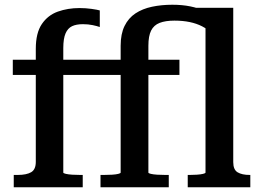

<svg xmlns="http://www.w3.org/2000/svg" viewBox="-20 -790 1101 810"><path d="M34 -538H416V-474H34ZM247 -62Q247 -59 258 -56.5Q269 -54 285 -53Q301 -52 318 -52H329V0H38V-52H55Q92 -52 111.5 -63.5Q131 -75 131 -107V-584Q131 -651 156.5 -688.5Q182 -726 224 -741Q266 -756 315 -756Q342 -756 366.5 -752.5Q391 -749 401 -746V-676Q390 -680 371 -684Q352 -688 330 -688Q302 -688 284 -679.5Q266 -671 256.5 -649Q247 -627 247 -587ZM389 -538H737V-474H389ZM772 0V-52H781Q795 -52 810.5 -53Q826 -54 836.5 -56.5Q847 -59 847 -62V-702L764 -757H964V-106Q964 -74 982.5 -63Q1001 -52 1033 -52H1036V0ZM692 0H404V-52H419Q437 -52 453 -53Q469 -54 479 -56.5Q489 -59 489 -62V-597Q489 -647 505.5 -680.5Q522 -714 551.5 -733.5Q581 -753 621 -761.5Q661 -770 707 -770Q749 -770 783 -763Q817 -756 842.5 -744.5Q868 -733 885 -717L872 -650Q856 -667 832.5 -679Q809 -691 780 -697Q751 -703 716 -703Q678 -703 653.5 -693.5Q629 -684 617.5 -661Q606 -638 606 -597V-62Q606 -59 616.5 -56.5Q627 -54 643.5 -53Q660 -52 677 -52H692Z"/></svg>

Font: Roboto Serif SemiCondensed Medium
Style: Regular
Weight: 500
Width: 4
Designer: Greg Gazdowicz
Foundry: Commercial Type
Version: Version 1.007